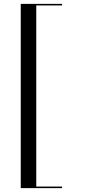

<svg xmlns="http://www.w3.org/2000/svg" viewBox="-20 -770 470 990"><path d="M87 200V-750H300V-742H167V192H300V200Z"/></svg>

Font: Italiana
Style: Regular
Weight: 400
Designer: Santiago Orozco
Foundry: Santiago Orozco
Version: Version 001.001